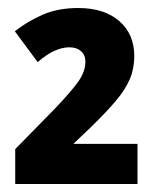

<svg xmlns="http://www.w3.org/2000/svg" viewBox="-20 -828 379 479"><path d="M18 -369V-456L116 -556Q159 -601 176 -625.5Q193 -650 193 -674Q193 -691 182 -700.5Q171 -710 153 -710Q136 -710 116.5 -701.5Q97 -693 74 -673L17 -750Q49 -775 87 -791.5Q125 -808 175 -808Q240 -808 277.5 -775.5Q315 -743 315 -688Q315 -657 304 -631Q293 -605 269.5 -577Q246 -549 207 -511L163 -469H323V-369Z"/></svg>

Font: Noto Sans Tamil SemiCondensed ExtraBold
Style: Regular
Weight: 800
Width: 4
Designer: Jelle Bosma - Monotype Design Team
Foundry: Monotype Imaging Inc.
Version: Version 2.004; ttfautohint (v1.8.4.7-5d5b)